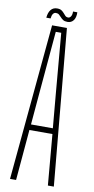

<svg xmlns="http://www.w3.org/2000/svg" viewBox="-98 -929 476 969"><g transform="rotate(10 140.0 -444.0)"><path d="M28 0 102.5 -800H178.5L252.5 0H222L199.5 -260H81.5L59 0ZM84.5 -289H196.5L181 -463L154.5 -771H126.5L99.5 -462.5ZM194.5 -887H216.5Q217.5 -860 206.2 -845.2Q195 -830.5 176 -830.5Q161.5 -830.5 153.2 -835.8Q145 -841 139.2 -847.8Q133.5 -854.5 127.2 -859.8Q121 -865 111 -865Q102 -865 96.2 -856.8Q90.5 -848.5 89 -833H67Q69.5 -860 81.2 -874.2Q93 -888.5 113 -888.5Q128 -888.5 136 -883Q144 -877.5 149.5 -870.8Q155 -864 160.5 -858.5Q166 -853 175.5 -853Q183.5 -853 189.2 -861.8Q195 -870.5 194.5 -887Z"/></g></svg>

Font: Big Shoulders Display ExtraLight
Style: Regular
Weight: 250
Designer: Patric King
Foundry: XO Type Co
Version: Version 2.002